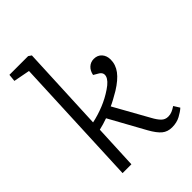

<svg xmlns="http://www.w3.org/2000/svg" viewBox="-226 -869 985 985"><g transform="rotate(-45 266.0 -376.5)"><path d="M114 -710 25 -727 29 -767H165L181 -756L160 -291Q203 -300 246.5 -317.5Q290 -335 328 -361Q367 -387 374 -411Q381 -435 356 -449L332 -463Q337 -489 353.5 -504Q370 -519 393 -519Q420 -519 436 -501Q452 -483 452 -455Q452 -418 428.5 -386.5Q405 -355 355 -324Q333 -311 313.5 -300.5Q294 -290 282 -285L387 -97Q402 -69 417 -54Q432 -39 454 -39Q469 -39 482 -44.5Q495 -50 510 -60L530 -28Q515 -14 489 0Q463 14 429 14Q397 14 375 -4Q353 -22 329 -65L222 -259Q206 -253 190 -248.5Q174 -244 158 -240L147 0H83Z"/></g></svg>

Font: Literata 12pt Light
Style: Italic
Weight: 300
Italic angle: -2°
Designer: Latin by Veronika Burian and Jose Scaglione. Greek by Irene Vlachou. Cyrillic by Vera Evstafieva
Foundry: TypeTogether
Version: Version 3.002